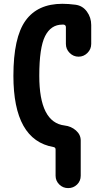

<svg xmlns="http://www.w3.org/2000/svg" viewBox="-20 -760 540 1000"><path d="M455.1 -629.9V-531.2Q455.1 -503.9 435.5 -484.4Q416 -464.8 389.2 -464.8Q362.3 -464.8 342.8 -484.4Q323.2 -503.9 323.2 -531.2V-618.2Q323.2 -629.9 311.5 -631.8H304.7Q245.1 -631.8 214.8 -571.8Q184.6 -511.7 184.6 -365.2Q184.6 -122.1 316.4 -106.4Q350.6 -102.5 375.5 -80.6Q400.4 -58.6 400.4 -28.3V155.3Q400.4 182.6 381.3 201.2Q362.3 219.7 335 219.7Q307.6 219.7 288.6 200.7Q269.5 181.6 269.5 155.3V18.6Q269.5 7.8 258.8 5.9Q49.8 -30.3 49.8 -365.2Q49.8 -564.5 112.8 -652.3Q175.8 -740.2 304.7 -740.2Q335.9 -740.2 373 -735.4Q410.2 -730.5 432.6 -699.7Q455.1 -668.9 455.1 -629.9Z"/></svg>

Font: Rounded-X Mgen+ 1mn bold
Style: Bold
Weight: 700
Designer: [Source Han Sans]
Ryoko NISHIZUKA  (kana & ideographs); Paul D. Hunt (Latin, Greek & Cyrillic); Wenlong ZHANG  (bopomofo
Version: Version 1.059.20150602